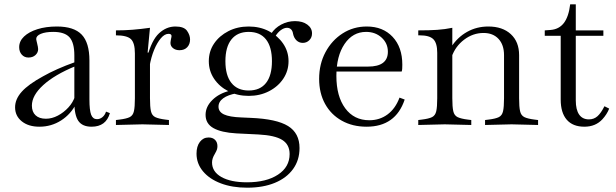

<svg xmlns="http://www.w3.org/2000/svg" viewBox="-20 -577 2857 891"><path d="M405 11Q362 11 343.5 -16Q325 -43 325 -104V-320Q325 -379 302.5 -404Q280 -429 227 -429Q191 -429 169.5 -420Q148 -411 148 -396Q148 -392 149.5 -387.5Q151 -383 152 -377Q157 -357 157 -349Q157 -333 144.5 -321.5Q132 -310 112 -310Q93 -310 81 -323.5Q69 -337 69 -358Q69 -386 91.5 -407.5Q114 -429 153.5 -441.5Q193 -454 244 -454Q323 -454 359 -416.5Q395 -379 395 -296V-116Q395 -65 403 -44.5Q411 -24 430 -24Q444 -24 455.5 -33.5Q467 -43 472 -59L490 -52Q472 11 405 11ZM163 11Q112 11 81 -14Q50 -39 50 -79Q50 -117 81 -151.5Q112 -186 180 -223Q210 -240 247 -256.5Q284 -273 329 -289L330 -270Q233 -230 180.5 -182Q128 -134 128 -87Q128 -58 145 -42Q162 -26 193 -26Q221 -26 248.5 -40.5Q276 -55 297.5 -78.5Q319 -102 328 -130L334 -97Q309 -47 263.5 -18Q218 11 163 11Z M518 3V-20L534 -22Q567 -26 582 -33.5Q597 -41 601.5 -61Q606 -81 606 -121V-329Q606 -378 587.5 -395.5Q569 -413 518 -413V-436Q558 -436 595.5 -439Q633 -442 676 -448L665 -333H676V-121Q676 -81 680.5 -61Q685 -41 700.5 -33.5Q716 -26 748 -22L764 -20V3L641 0ZM674 -269 663 -312Q684 -391 718 -422.5Q752 -454 794 -454Q834 -454 848 -434Q862 -414 862 -394Q862 -372 849 -358Q836 -344 813 -344Q795 -344 783 -353.5Q771 -363 771 -378Q771 -383 772 -387Q773 -391 774 -398Q775 -402 775.5 -405Q776 -408 776 -410Q776 -420 762 -420Q744 -420 726.5 -399.5Q709 -379 695 -345Q681 -311 674 -269Z M1127 294Q1058 294 1005 274Q952 254 922 218Q892 182 892 136Q892 102 907.5 81.5Q923 61 948 61Q967 61 978 72Q989 83 989 101Q989 109 987 116Q985 123 977 137Q964 158 964 177Q964 220 1007.5 244.5Q1051 269 1126 269Q1216 269 1270 233.5Q1324 198 1324 138Q1324 94 1290 72.5Q1256 51 1179 47L1077 42Q1007 38 970.5 17.5Q934 -3 934 -44Q934 -82 965.5 -113Q997 -144 1047 -156L1078 -144Q1038 -137 1016 -121Q994 -105 994 -82Q994 -58 1019.5 -46Q1045 -34 1100 -32L1144 -30Q1264 -25 1317 8Q1370 41 1370 110Q1370 166 1340 207.5Q1310 249 1255.5 271.5Q1201 294 1127 294ZM1134 -132Q1082 -132 1040 -153.5Q998 -175 973.5 -211.5Q949 -248 949 -293Q949 -339 973.5 -375Q998 -411 1040 -432.5Q1082 -454 1134 -454Q1186 -454 1227.5 -432.5Q1269 -411 1294 -374.5Q1319 -338 1319 -293Q1319 -248 1294.5 -211.5Q1270 -175 1228 -153.5Q1186 -132 1134 -132ZM1134 -157Q1187 -157 1214.5 -192Q1242 -227 1242 -293Q1242 -359 1214.5 -394Q1187 -429 1134 -429Q1082 -429 1054 -394Q1026 -359 1026 -293Q1026 -227 1054 -192Q1082 -157 1134 -157ZM1385 -378Q1368 -378 1356 -389.5Q1344 -401 1340 -420Q1338 -434 1330.5 -441Q1323 -448 1312 -448Q1298 -448 1283 -437Q1268 -426 1257 -407L1238 -420Q1255 -447 1285 -463Q1315 -479 1349 -479Q1384 -479 1406 -463Q1428 -447 1428 -422Q1428 -403 1415.5 -390.5Q1403 -378 1385 -378Z M1681 11Q1616 11 1566 -17Q1516 -45 1488.5 -95Q1461 -145 1461 -211Q1461 -280 1490.5 -335Q1520 -390 1570 -422Q1620 -454 1682 -454Q1757 -454 1802 -406Q1847 -358 1847 -277Q1847 -267 1846.5 -258.5Q1846 -250 1844 -245H1537L1539 -268H1688Q1780 -268 1780 -337Q1780 -376 1751 -402.5Q1722 -429 1679 -429Q1617 -429 1579 -373Q1541 -317 1541 -225Q1541 -130 1582 -74.5Q1623 -19 1694 -19Q1742 -19 1778.5 -46Q1815 -73 1834 -124L1858 -115Q1816 11 1681 11Z M2231 3V-20L2247 -22Q2280 -26 2295 -33.5Q2310 -41 2314.5 -61Q2319 -81 2319 -121V-321Q2319 -369 2293.5 -396.5Q2268 -424 2224 -424Q2175 -424 2134 -393Q2093 -362 2076 -313L2074 -359Q2103 -404 2147.5 -429Q2192 -454 2246 -454Q2312 -454 2350.5 -418.5Q2389 -383 2389 -321V-121Q2389 -81 2393.5 -61Q2398 -41 2413.5 -33.5Q2429 -26 2461 -22L2477 -20V3L2354 0ZM1921 3V-20L1937 -22Q1970 -26 1985 -33.5Q2000 -41 2004.5 -61Q2009 -81 2009 -121V-332Q2009 -377 1991 -395Q1973 -413 1928 -413H1921V-436Q1973 -436 2009 -438.5Q2045 -441 2079 -448V-366V-363V-121Q2079 -81 2083.5 -61Q2088 -41 2103.5 -33.5Q2119 -26 2151 -22L2167 -20V3L2044 0Z M2692 11Q2638 11 2610 -21.5Q2582 -54 2582 -115V-411H2508V-436L2535 -438Q2574 -441 2596.5 -470Q2619 -499 2626 -557H2652V-111Q2652 -68 2667.5 -45.5Q2683 -23 2713 -23Q2736 -23 2752.5 -37.5Q2769 -52 2785 -84L2807 -73Q2802 -60 2794 -47.5Q2786 -35 2776 -24Q2744 11 2692 11ZM2646 -411V-436H2780V-411Z"/></svg>

Font: Baskervville
Style: Regular
Weight: 400
Designer: Alexis Faudot, Rémi Forte, Morgane Pierson, Rafael Ribas, Tanguy Vanlaeys, Rosalie Wagner, Thomas Huot-Marchand
Foundry: ANRT
Version: Version 1.100